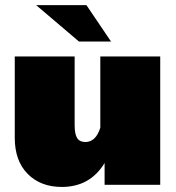

<svg xmlns="http://www.w3.org/2000/svg" viewBox="-20 -720 686 748"><path d="M412.5 -558.3H287.5L120.8 -700H316.7ZM604.2 -500V0H387.5V-85Q330.8 8.3 220.8 8.3Q138.3 8.3 87.9 -42.5Q37.5 -93.3 37.5 -183.3V-500H270.8V-233.3Q270.8 -196.7 280.8 -181.7Q290.8 -166.7 312.5 -166.7Q353.3 -166.7 370.8 -222.5V-500Z"/></svg>

Font: BoonTook
Style: Regular
Weight: 400
Designer: Sungsit Sawaiwan
Foundry: FontUni
Version: Version 3.0